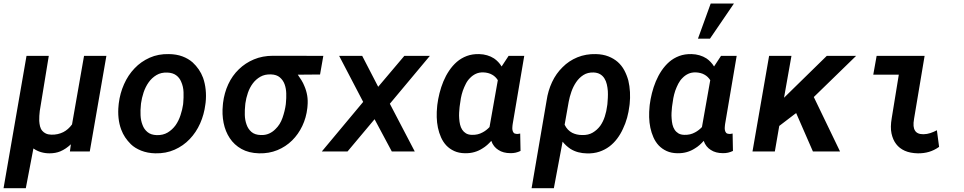

<svg xmlns="http://www.w3.org/2000/svg" viewBox="-23 -837 5326 1061"><path d="M246.6 -528.3H123.5L-3.4 203.1H119.6L161.6 -16.6Q181.2 -2.9 203.6 3.7Q226.1 10.3 250.5 10.3Q267.1 10.3 282 7.6Q296.9 4.9 310.1 -0.5Q326.2 -7.3 340.6 -17.1Q355 -26.9 368.7 -39.6L363.3 0H473.1L564.9 -528.3H441.4L375 -149.4Q364.7 -135.3 352.5 -124.5Q340.3 -113.8 326.7 -106.9Q312 -99.6 295.4 -95.9Q278.8 -92.3 260.3 -92.8Q242.7 -93.3 230.5 -99.1Q218.3 -105 210.9 -113.8Q201.7 -124.5 198.2 -138.9Q194.8 -153.3 193.8 -168.9Q193.4 -182.6 194.3 -196.8Q195.3 -210.9 196.8 -224.1Z M633.3 -265.6 632.3 -255.4Q628.4 -219.2 632.1 -184.8Q635.7 -150.4 647 -120.6Q655.8 -97.2 668.7 -77.9Q681.6 -58.6 700.2 -40Q722.2 -18.6 757.1 -4.6Q792 9.3 835 10.3Q893.6 11.7 941.9 -9.8Q990.2 -31.2 1025.4 -68.4Q1061 -105.5 1083 -155Q1105 -204.6 1111.8 -259.8L1113.3 -270.5Q1117.2 -306.6 1113.5 -341.6Q1109.9 -376.5 1099.1 -407.2Q1089.8 -432.1 1075.2 -453.4Q1060.5 -474.6 1041.5 -492.2Q1017.6 -513.2 984.9 -525.4Q952.1 -537.6 910.6 -538.1Q852.1 -539.6 804 -518.1Q755.9 -496.6 720.7 -459.5Q684.6 -421.9 662.4 -371.6Q640.1 -321.3 633.3 -265.6ZM755.4 -255.4 756.3 -265.6Q760.3 -295.4 770.5 -326.2Q780.8 -356.9 798.3 -381.8Q815.9 -406.7 841.6 -422.1Q867.2 -437.5 902.3 -436Q932.1 -434.6 950.4 -421.1Q968.8 -407.7 978 -385.7Q990.2 -358.4 991.2 -327.9Q992.2 -297.4 989.7 -270L988.8 -259.8Q984.9 -231.9 974.6 -200.7Q964.4 -169.4 947.3 -145Q929.2 -120.1 903.6 -104.7Q877.9 -89.4 843.3 -90.3Q811 -91.3 792 -107.2Q772.9 -123 764.6 -146.5Q754.9 -170.9 753.7 -200Q752.4 -229 755.4 -255.4Z M1745.6 -425.3 1763.7 -528.3 1485.8 -528.8Q1427.7 -528.8 1380.1 -508.8Q1332.5 -488.8 1296.9 -454.1Q1260.7 -419.4 1238.5 -371.6Q1216.3 -323.7 1209.5 -268.1L1208.5 -257.3Q1203.1 -205.6 1212.6 -158Q1222.2 -110.4 1246.6 -73.7Q1271 -36.6 1311.3 -13.9Q1351.6 8.8 1408.7 10.3Q1463.4 11.7 1509.8 -7.3Q1556.2 -26.4 1591.3 -61Q1625.5 -94.7 1647.5 -140.9Q1669.4 -187 1675.3 -239.7L1676.3 -251Q1679.2 -281.2 1674.6 -309.1Q1669.9 -336.9 1658.7 -362.3Q1652.3 -378.4 1642.8 -393.8Q1633.3 -409.2 1622.6 -424.3ZM1332 -255.9 1333 -266.1Q1336.9 -294.9 1346.9 -324Q1356.9 -353 1374 -376Q1391.1 -398.9 1416 -413.1Q1440.9 -427.2 1474.6 -425.8Q1505.4 -424.8 1523.4 -409.4Q1541.5 -394 1549.8 -371.1Q1558.1 -348.1 1558.8 -321Q1559.6 -293.9 1557.1 -270L1556.2 -259.8Q1551.3 -223.6 1538.1 -185.8Q1524.9 -147.9 1499 -123.5Q1483.9 -107.9 1463.9 -98.9Q1443.8 -89.8 1418 -90.8Q1384.8 -91.8 1366.2 -108.2Q1347.7 -124.5 1339.4 -148.9Q1330.6 -173.3 1329.8 -201.7Q1329.1 -230 1332 -255.9Z M2066.9 -357.4 1978.5 -528.3H1851.1L1983.9 -273.9L1755.4 0H1897.5L2046.9 -178.2L2142.1 0H2269L2131.3 -263.7L2352.5 -528.3H2211.4Z M2874 -528.3H2787.6L2749 -469.7Q2740.7 -483.4 2730 -494.6Q2719.2 -505.9 2707 -514.2Q2689.5 -525.4 2668.7 -531.5Q2647.9 -537.6 2625 -538.1Q2587.4 -539.1 2556.6 -527.6Q2525.9 -516.1 2501.5 -495.1Q2477.5 -474.1 2459 -446.5Q2440.4 -418.9 2427.2 -387.2Q2414.1 -355.5 2405.8 -322.3Q2397.5 -289.1 2393.6 -257.8L2392.6 -247.1Q2389.6 -219.2 2390.4 -189.5Q2391.1 -159.7 2397 -131.3Q2402.8 -103.5 2414.1 -78.1Q2425.3 -52.7 2443.4 -33.2Q2461.4 -14.2 2487.1 -2.4Q2512.7 9.3 2546.4 9.8Q2574.7 10.3 2598.6 3.4Q2622.6 -3.4 2643.6 -17.1Q2656.7 -24.9 2668.9 -35.6Q2681.2 -46.4 2691.9 -58.6Q2697.8 -41.5 2707.8 -29.1Q2717.8 -16.6 2730.5 -8.8Q2744.1 0.5 2761.2 4.9Q2778.3 9.3 2796.9 9.3Q2812.5 9.8 2826.4 6.6Q2840.3 3.4 2853.5 -2.9L2851.6 -99.1Q2846.2 -98.1 2841.1 -97.2Q2835.9 -96.2 2830.1 -97.2Q2820.3 -97.7 2815.4 -103.5Q2810.5 -109.4 2809.1 -117.7Q2808.6 -120.1 2808.3 -123.3Q2808.1 -126.5 2808.1 -129.4Q2808.1 -135.3 2808.8 -140.9Q2809.6 -146.5 2810.1 -151.4ZM2516.6 -245.1 2518.1 -255.9Q2520 -273.9 2523.9 -294.7Q2527.8 -315.4 2534.7 -335.9Q2542 -356 2551.5 -374.5Q2561 -393.1 2575.2 -406.7Q2588.9 -420.9 2606.7 -429.2Q2624.5 -437.5 2647.9 -437Q2661.6 -436.5 2674.1 -433.3Q2686.5 -430.2 2697.3 -423.8Q2706.1 -418.9 2713.9 -411.4Q2721.7 -403.8 2728 -394L2682.1 -134.8Q2673.3 -125.5 2663.8 -118.2Q2654.3 -110.8 2644 -105.5Q2630.9 -98.1 2616.2 -94.7Q2601.6 -91.3 2584.5 -91.8Q2564.9 -92.3 2552 -100.1Q2539.1 -107.9 2531.2 -120.1Q2522.9 -132.8 2519.3 -148.7Q2515.6 -164.6 2514.6 -181.6Q2513.2 -198.2 2514.2 -214.8Q2515.1 -231.4 2516.6 -245.1Z M3455.1 -251.5 3456.5 -262.2Q3460 -294.9 3458.3 -328.1Q3456.5 -361.3 3449.2 -392.1Q3440.9 -422.4 3426.8 -448.7Q3412.6 -475.1 3390.6 -494.6Q3368.7 -513.7 3338.9 -525.4Q3309.1 -537.1 3270.5 -538.1Q3214.8 -539.6 3167.7 -520.3Q3120.6 -501 3085.9 -465.8Q3049.8 -430.7 3027.6 -383.1Q3005.4 -335.4 2997.6 -281.7L2914.6 203.1H3037.6L3085.9 -54.2Q3095.7 -42 3106.4 -32.2Q3117.2 -22.5 3128.9 -14.6Q3148.9 -2 3172.1 4.2Q3195.3 10.3 3220.7 10.7Q3257.8 11.7 3288.6 1.5Q3319.3 -8.8 3344.2 -27.3Q3368.2 -45.4 3387.2 -70.6Q3406.2 -95.7 3419.4 -125Q3433.6 -154.3 3442.4 -186.5Q3451.2 -218.8 3455.1 -251.5ZM3333.5 -261.7 3332 -251.5Q3328.6 -222.7 3319.3 -193.6Q3310.1 -164.6 3293.9 -141.6Q3276.9 -118.7 3252.4 -104.2Q3228 -89.8 3194.3 -90.8Q3178.7 -90.8 3164.8 -94Q3150.9 -97.2 3139.2 -103Q3126 -109.9 3115.2 -121.1Q3104.5 -132.3 3097.2 -147.9L3119.6 -274.4Q3124.5 -301.3 3134.5 -330.1Q3144.5 -358.9 3161.1 -383.3Q3177.2 -407.2 3200.9 -422.4Q3224.6 -437.5 3257.3 -436.5Q3278.8 -435.5 3293.5 -426.8Q3308.1 -418 3316.9 -403.8Q3326.2 -389.2 3330.3 -371.1Q3334.5 -353 3335.9 -334Q3336.9 -314.9 3335.9 -296.1Q3335 -277.3 3333.5 -261.7Z M4047.9 -528.3H3961.4L3922.9 -469.7Q3914.6 -483.4 3903.8 -494.6Q3893.1 -505.9 3880.9 -514.2Q3863.3 -525.4 3842.5 -531.5Q3821.8 -537.6 3798.8 -538.1Q3761.2 -539.1 3730.5 -527.6Q3699.7 -516.1 3675.3 -495.1Q3651.4 -474.1 3632.8 -446.5Q3614.3 -418.9 3601.1 -387.2Q3587.9 -355.5 3579.6 -322.3Q3571.3 -289.1 3567.4 -257.8L3566.4 -247.1Q3563.5 -219.2 3564.2 -189.5Q3564.9 -159.7 3570.8 -131.3Q3576.7 -103.5 3587.9 -78.1Q3599.1 -52.7 3617.2 -33.2Q3635.3 -14.2 3660.9 -2.4Q3686.5 9.3 3720.2 9.8Q3748.5 10.3 3772.5 3.4Q3796.4 -3.4 3817.4 -17.1Q3830.6 -24.9 3842.8 -35.6Q3855 -46.4 3865.7 -58.6Q3871.6 -41.5 3881.6 -29.1Q3891.6 -16.6 3904.3 -8.8Q3918 0.5 3935.1 4.9Q3952.1 9.3 3970.7 9.3Q3986.3 9.8 4000.2 6.6Q4014.2 3.4 4027.3 -2.9L4025.4 -99.1Q4020 -98.1 4014.9 -97.2Q4009.8 -96.2 4003.9 -97.2Q3994.1 -97.7 3989.3 -103.5Q3984.4 -109.4 3982.9 -117.7Q3982.4 -120.1 3982.2 -123.3Q3981.9 -126.5 3981.9 -129.4Q3981.9 -135.3 3982.7 -140.9Q3983.4 -146.5 3983.9 -151.4ZM3690.4 -245.1 3691.9 -255.9Q3693.8 -273.9 3697.8 -294.7Q3701.7 -315.4 3708.5 -335.9Q3715.8 -356 3725.3 -374.5Q3734.9 -393.1 3749 -406.7Q3762.7 -420.9 3780.5 -429.2Q3798.3 -437.5 3821.8 -437Q3835.4 -436.5 3847.9 -433.3Q3860.4 -430.2 3871.1 -423.8Q3879.9 -418.9 3887.7 -411.4Q3895.5 -403.8 3901.9 -394L3856 -134.8Q3847.2 -125.5 3837.6 -118.2Q3828.1 -110.8 3817.9 -105.5Q3804.7 -98.1 3790 -94.7Q3775.4 -91.3 3758.3 -91.8Q3738.8 -92.3 3725.8 -100.1Q3712.9 -107.9 3705.1 -120.1Q3696.8 -132.8 3693.1 -148.7Q3689.5 -164.6 3688.5 -181.6Q3687 -198.2 3688 -214.8Q3689 -231.4 3690.4 -245.1ZM3904.3 -817.4 3834 -623.5H3900.4L4032.7 -817.4Z M4376.5 -212.4 4469.2 0H4619.1L4474.1 -300.8L4708 -528.3H4545.9L4363.8 -350.1L4309.6 -296.9L4350.6 -528.3H4227.1L4135.3 0H4258.8L4283.2 -141.1Z M4821.3 -528.3 4802.7 -424.3H4943.8L4904.8 -184.6Q4896 -133.8 4903.6 -99.1Q4911.1 -64.5 4929.2 -41Q4947.3 -17.1 4976.8 -3.9Q5006.3 9.3 5048.8 10.3Q5082 10.7 5110.8 2.2Q5139.6 -6.3 5166.5 -25.4L5154.3 -117.2Q5136.7 -107.9 5118.7 -101.8Q5100.6 -95.7 5080.1 -95.2Q5061.5 -95.2 5050 -100.6Q5038.6 -106 5033.2 -115.7Q5026.9 -125.5 5025.4 -140.9Q5023.9 -156.2 5028.3 -181.6L5086.4 -528.3Z"/></svg>

Font: Roboto Mono SemiBold
Style: Italic
Weight: 600
Italic angle: -10°
Monospace: yes
Designer: Google
Version: Version 3.000